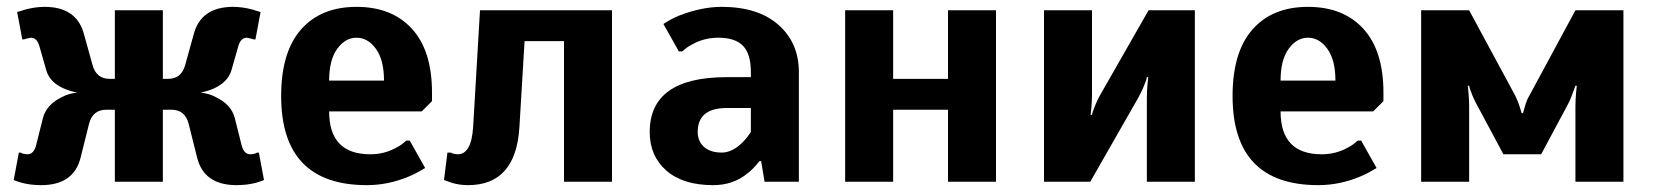

<svg xmlns="http://www.w3.org/2000/svg" viewBox="-20 -530 4825 560"><path d="M100 10Q69 10 43 3Q40 2 32 -0.5Q24 -3 20 -5L35 -85H40L46 -82Q56 -80 60 -80Q78 -80 85 -105L105 -185Q115 -225 161 -247Q179 -257 205 -260Q184 -264 166 -272Q125 -290 115 -325L95 -395Q88 -420 70 -420Q68 -420 56 -417Q50 -415 50 -415H45L30 -495Q48 -500 53 -502Q83 -510 110 -510Q204 -510 225 -430L250 -340Q261 -300 300 -300H315V-500H455V-300H470Q509 -300 520 -340L545 -430Q566 -510 660 -510Q687 -510 717 -502Q722 -500 740 -495L725 -415H720L714 -417Q702 -420 700 -420Q682 -420 675 -395L655 -325Q645 -291 604 -272Q586 -264 565 -260Q591 -257 609 -247Q655 -225 665 -185L685 -105Q692 -80 710 -80Q714 -80 724 -82L730 -85H735L750 -5Q746 -3 738 -0.5Q730 2 727 3Q701 10 670 10Q575 10 555 -70L530 -170Q519 -210 480 -210H455V0H315V-210H290Q251 -210 240 -170L215 -70Q195 10 100 10Z M1050 10Q800 10 800 -250Q800 -378 858 -444Q916 -510 1020 -510Q1123 -510 1181.5 -446Q1240 -382 1240 -260V-235L1210 -205H940Q940 -80 1060 -80Q1102 -80 1137 -100Q1151 -107 1165 -120H1175L1220 -40Q1192 -23 1172 -15Q1112 10 1050 10ZM940 -295H1100Q1100 -355 1076.5 -387.5Q1053 -420 1020 -420Q987 -420 963.5 -387.5Q940 -355 940 -295Z M1345 10Q1320 10 1297 3L1275 -5L1285 -85H1295L1301 -82Q1311 -80 1315 -80Q1355 -80 1360 -160L1380 -500H1765V0H1625V-410H1510L1495 -160Q1485 10 1345 10Z M2060 10Q1972 10 1923.5 -32.5Q1875 -75 1875 -145Q1875 -305 2100 -305H2170V-320Q2170 -373 2147 -396.5Q2124 -420 2075 -420Q2033 -420 1998 -400Q1984 -393 1970 -380H1960L1915 -460Q1939 -476 1962 -485Q2027 -510 2085 -510Q2191 -510 2250.5 -457.5Q2310 -405 2310 -320V0H2210L2200 -60H2195Q2178 -38 2161 -25Q2119 10 2060 10ZM2085 -85Q2116 -85 2146 -115Q2159 -128 2170 -145V-215H2100Q2015 -215 2015 -145Q2015 -118 2033.5 -101.5Q2052 -85 2085 -85Z M2445 0V-500H2585V-300H2745V-500H2885V0H2745V-210H2585V0Z M3025 0V-500H3165V-255Q3165 -236 3163 -214L3161 -195H3165Q3166 -203 3171 -214Q3180 -238 3190 -255L3330 -500H3465V0H3325V-245Q3325 -264 3327 -286L3329 -305H3325Q3324 -297 3319 -286Q3313 -269 3300 -245L3160 0Z M3825 10Q3575 10 3575 -250Q3575 -378 3633 -444Q3691 -510 3795 -510Q3898 -510 3956.5 -446Q4015 -382 4015 -260V-235L3985 -205H3715Q3715 -80 3835 -80Q3877 -80 3912 -100Q3926 -107 3940 -120H3950L3995 -40Q3967 -23 3947 -15Q3887 10 3825 10ZM3715 -295H3875Q3875 -355 3851.5 -387.5Q3828 -420 3795 -420Q3762 -420 3738.5 -387.5Q3715 -355 3715 -295Z M4125 0V-500H4265L4400 -250Q4410 -228 4413 -217L4418 -200H4422L4427 -217Q4433 -239 4440 -250L4575 -500H4715V0H4575V-220Q4575 -239 4577 -261L4579 -280H4575L4568 -261Q4560 -238 4550 -220L4475 -80H4365L4290 -220Q4278 -241 4271 -261Q4266 -272 4265 -280H4261L4263 -261Q4265 -239 4265 -220V0Z"/></svg>

Font: Scada
Style: Bold
Weight: 700
Designer: Jovanny Lemonad
Foundry: Jovanny Lemonad
Version: Version 4.100;PS 004.100;hotconv 1.0.88;makeotf.lib2.5.64775